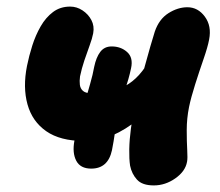

<svg xmlns="http://www.w3.org/2000/svg" viewBox="-20 -549 669 583"><path d="M234 -121Q163 -121 120.5 -150.5Q78 -180 63.5 -232Q49 -284 62 -349Q68 -379 78 -410.5Q88 -442 103.5 -469Q119 -496 141 -512.5Q163 -529 193 -529Q213 -529 230.5 -517.5Q248 -506 257.5 -488Q267 -470 263 -448Q260 -432 252 -410.5Q244 -389 236 -365Q228 -341 223 -317Q221 -303 222.5 -291.5Q224 -280 232 -273Q240 -266 256 -266Q275 -266 296 -268.5Q317 -271 339 -278.5Q361 -286 382 -302.5Q403 -319 422 -347L480 -260Q437 -217 399 -186Q361 -155 321.5 -138Q282 -121 234 -121ZM257 -37Q224 -37 211.5 -61Q199 -85 206 -122Q211 -144 219 -172.5Q227 -201 236 -232.5Q245 -264 253.5 -293.5Q262 -323 266 -346Q272 -375 284.5 -391.5Q297 -408 319 -408Q347 -408 366 -391Q385 -374 378 -342Q371 -308 358.5 -274.5Q346 -241 340 -211Q334 -181 329.5 -149.5Q325 -118 320 -93Q308 -37 257 -37ZM447 14Q412 14 396 -3.5Q380 -21 375 -46Q372 -66 372.5 -95.5Q373 -125 377.5 -158.5Q382 -192 388 -223Q393 -247 401.5 -279.5Q410 -312 419 -345.5Q428 -379 436.5 -408Q445 -437 450 -453Q463 -491 491.5 -509Q520 -527 549 -527Q581 -527 602 -498.5Q623 -470 615 -429Q611 -407 598 -369.5Q585 -332 572.5 -292.5Q560 -253 554 -224Q547 -189 547 -154Q547 -119 548.5 -93.5Q550 -68 548 -58Q543 -29 512.5 -7.5Q482 14 447 14Z"/></svg>

Font: Shantell Sans ExtraBold
Style: Italic
Weight: 800
Italic angle: -11°
Designer: Stephen Nixon, Anya Danilova, Shantell Martin
Foundry: Arrow Type
Version: Version 1.011;[c5ecc13dd]